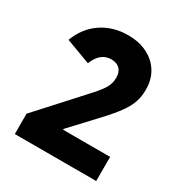

<svg xmlns="http://www.w3.org/2000/svg" viewBox="-170 -861 941 989"><g transform="rotate(30 300.0 -366.5)"><path d="M57 0V-121L299.5 -387.5Q337 -429 350.8 -455Q364.5 -481 364.5 -510.5V-514Q364.5 -546 346.5 -564Q328.5 -582 296.5 -582Q231 -582 200.5 -504L54 -558.5Q85 -641.5 152.2 -687.2Q219.5 -733 310 -733Q375 -733 424 -708.2Q473 -683.5 500.2 -639.5Q527.5 -595.5 527.5 -536.5V-532Q527.5 -495 516.5 -461.8Q505.5 -428.5 478.8 -390.8Q452 -353 404.5 -302L261.5 -148.5V-143.5H541V0Z"/></g></svg>

Font: Google Sans Code
Style: Regular
Weight: 400
Monospace: yes
Designer: Google Sans Code Authors
Foundry: Google LLC
Version: Version 6.000